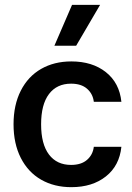

<svg xmlns="http://www.w3.org/2000/svg" viewBox="-20 -764 547 794"><path d="M205 -575 278 -744H394L295 -575ZM482 -343H368Q364 -376 340 -397Q316 -418 274 -418Q215 -418 182.5 -375Q150 -332 150 -250Q150 -168 182.5 -125Q215 -82 274 -82Q316 -82 340 -103Q364 -124 368 -157H482Q474 -79 418 -34.5Q362 10 275 10Q204 10 150 -21Q96 -52 66 -111Q36 -170 36 -250Q36 -330 66 -389Q96 -448 150 -479Q204 -510 275 -510Q362 -510 418 -465.5Q474 -421 482 -343Z"/></svg>

Font: CBA Beacon Sans Bold
Style: Regular
Weight: 700
Designer: Wei Huang
Foundry: Wei Huang
Version: Version 1.002